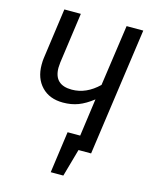

<svg xmlns="http://www.w3.org/2000/svg" viewBox="-124 -770 797 1001"><g transform="rotate(15 275.0 -270.0)"><path d="M523 -689 426 0H358L316 149H248L279 -75H347L375 -278Q334 -246 297 -232Q260 -218 215 -218Q142 -218 99.5 -262.5Q57 -307 57 -380Q57 -403 59 -415L97 -689H186L148 -416Q146 -396 146 -388Q146 -295 242 -295Q320 -295 386 -359L433 -689Z"/></g></svg>

Font: Fira Sans Condensed
Style: Italic
Weight: 400
Width: 3
Italic angle: -8°
Designer: bBox Type GmbH & Carrois Corporate GbR & Edenspiekermann AG
Foundry: bBox Type GmbH & Carrois Corporate GbR & Edenspiekermann AG
Version: Version 4.301